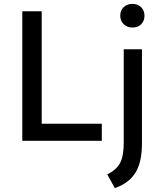

<svg xmlns="http://www.w3.org/2000/svg" viewBox="-20 -726 833 990"><path d="M95 -668H195V-88H505V0H95ZM712 -472V12Q712 111 678 165Q644 219 572 244L533 173Q579 151 598.5 115.5Q618 80 618 12V-472ZM663 -706Q635 -706 617.5 -689Q600 -672 600 -645Q600 -618 618 -601Q636 -584 663 -584Q691 -584 708 -601Q725 -618 725 -645Q725 -672 707.5 -689Q690 -706 663 -706Z"/></svg>

Font: Madhuban
Style: Regular
Weight: 400
Designer: jaikishan Patel
Foundry: MagicType
Version: Version 1.000